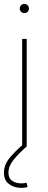

<svg xmlns="http://www.w3.org/2000/svg" viewBox="-24 -729 239 956"><path d="M86.4 0V-535.6H108.9V0ZM83 206.5Q45.4 206.5 20.5 187.3Q-4.4 168 -4.4 131.3Q-4.4 92.3 22.7 58.8Q49.8 25.4 89.4 -8.3L108.9 0Q68.8 35.6 43.5 66.9Q18.1 98.1 18.1 131.3Q18.1 158.2 36.4 171.1Q54.7 184.1 83 184.1Q89.8 184.1 95.9 183.1Q102.1 182.1 107.9 180.7L113.3 202.1Q106 204.6 98.6 205.6Q91.3 206.5 83 206.5ZM97.2 -663.6Q87.9 -663.6 81.1 -670.4Q74.2 -677.2 74.2 -686.5Q74.2 -696.3 81.1 -702.9Q87.9 -709.5 97.2 -709.5Q106.9 -709.5 113.5 -702.9Q120.1 -696.3 120.1 -686.5Q120.1 -677.2 113.5 -670.4Q106.9 -663.6 97.2 -663.6Z"/></svg>

Font: Inter 20pt Thin
Style: Regular
Weight: 250
Version: Version 4.001;git-66647c0bb